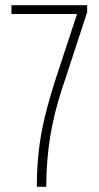

<svg xmlns="http://www.w3.org/2000/svg" viewBox="-20 -720 382 740"><path d="M122 0Q122 -70 129 -134.5Q136 -199 152.5 -268Q169 -337 196 -420L277 -666H24V-700H316V-673L216 -368Q188 -282 173.5 -193.5Q159 -105 158 0Z"/></svg>

Font: Georama Condensed ExtraLight
Style: Regular
Weight: 200
Width: 3
Designer: Jean-Baptiste Levee
Foundry: Production Type
Version: Version 1.000